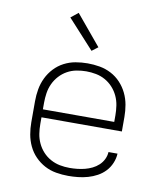

<svg xmlns="http://www.w3.org/2000/svg" viewBox="-85 -823 770 901"><g transform="rotate(10 300.0 -373.0)"><path d="M301 8Q272 8 243 3Q214 -2 188.5 -15.5Q163 -29 142.5 -50Q122 -71 109.5 -97.5Q97 -124 92 -152.5Q87 -181 87 -210V-310Q87 -339 92 -367.5Q97 -396 109.5 -422Q122 -448 142 -469.5Q162 -491 188 -504.5Q214 -518 242.5 -523Q271 -528 300 -528Q329 -528 357.5 -523Q386 -518 412 -504.5Q438 -491 458 -469.5Q478 -448 490.5 -422Q503 -396 508 -367.5Q513 -339 513 -310V-241H130V-210Q130 -186 133.5 -163Q137 -140 147 -118.5Q157 -97 173 -79.5Q189 -62 210 -50.5Q231 -39 254 -34.5Q277 -30 301 -30Q319 -30 337.5 -32Q356 -34 373.5 -38.5Q391 -43 407.5 -51Q424 -59 437.5 -71.5Q451 -84 459 -100.5Q467 -117 468 -135H511Q510 -112 500.5 -89.5Q491 -67 475 -50Q459 -33 438 -21.5Q417 -10 394 -3.5Q371 3 347.5 5.5Q324 8 301 8ZM130 -279H470V-310Q470 -333 466.5 -356.5Q463 -380 453 -401.5Q443 -423 427 -440.5Q411 -458 390.5 -469.5Q370 -481 346.5 -485.5Q323 -490 300 -490Q277 -490 253.5 -485.5Q230 -481 209.5 -469.5Q189 -458 173 -440.5Q157 -423 147 -401.5Q137 -380 133.5 -356.5Q130 -333 130 -310ZM307 -589 182 -726 217 -754 336 -611Z"/></g></svg>

Font: Iosevka Aile Extralight
Style: Regular
Weight: 200
Designer: Belleve Invis
Foundry: Belleve Invis
Version: Version 31.1.0; ttfautohint (v1.8.4)